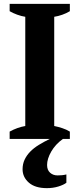

<svg xmlns="http://www.w3.org/2000/svg" viewBox="-20 -720 412 995"><path d="M342 0H306Q267 28 245.5 65.5Q224 103 224 135Q224 161 239.5 175Q255 189 278 189Q290 189 301 188Q312 187 324 184V227Q310 238 282.5 246.5Q255 255 223 255Q162 255 129.5 226.5Q97 198 97 157Q97 130 107.5 107.5Q118 85 136.5 66Q155 47 181 31Q207 15 238 0H30V-38Q70 -60 111 -67V-633Q91 -636 69 -644Q47 -652 30 -662V-700H342V-662Q324 -651 302.5 -643.5Q281 -636 261 -633V-67Q281 -63 302.5 -56Q324 -49 342 -38Z"/></svg>

Font: PT Serif
Style: Bold
Weight: 700
Designer: A.Korolkova, O.Umpeleva, V.Yefimov
Foundry: ParaType Ltd
Version: Version 1.000W OFL; ttfautohint (v1.6)